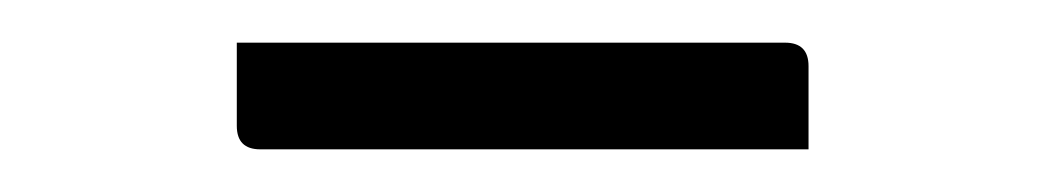

<svg xmlns="http://www.w3.org/2000/svg" viewBox="-20 -345 490 90"><path d="M91 -325H348Q359 -325 359 -314V-275H102Q91 -275 91 -286Z"/></svg>

Font: Recursive Sn Lnr St Lt
Style: Regular
Weight: 300
Version: Version 1.079;hotconv 1.0.112;makeotfexe 2.5.65598; ttfautoh